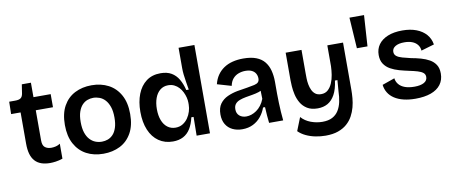

<svg xmlns="http://www.w3.org/2000/svg" viewBox="-74 -1024 3593 1516"><g transform="rotate(-10 1722.5 -265.5)"><path d="M252 12Q213 12 182.5 1.5Q152 -9 131.5 -31.5Q111 -54 101 -88.5Q91 -123 91 -171V-422H15L17 -521H65Q96 -521 110 -531.5Q124 -542 128 -567L139 -639H212V-523H350V-418H212V-176Q212 -135 232 -120Q252 -105 282 -105Q300 -105 318.5 -109.5Q337 -114 353 -125V-5Q323 5 297.5 8.5Q272 12 252 12Z M680 13Q602 13 543.5 -18.5Q485 -50 451.5 -111.5Q418 -173 418 -263Q418 -355 452 -415.5Q486 -476 545 -506Q604 -536 679 -536Q755 -536 814 -505Q873 -474 907 -412.5Q941 -351 941 -260Q941 -168 906.5 -107Q872 -46 813 -16.5Q754 13 680 13ZM684 -83Q709 -83 732 -91.5Q755 -100 773.5 -119.5Q792 -139 803 -172.5Q814 -206 814 -254Q814 -305 802 -339.5Q790 -374 770.5 -395.5Q751 -417 726 -426.5Q701 -436 675 -436Q651 -436 628 -427.5Q605 -419 586.5 -399.5Q568 -380 556.5 -347Q545 -314 545 -265Q545 -214 556.5 -179.5Q568 -145 588 -123.5Q608 -102 632.5 -92.5Q657 -83 684 -83Z M1237 13Q1172 13 1123.5 -20.5Q1075 -54 1049 -116Q1023 -178 1023 -262Q1023 -342 1047 -403.5Q1071 -465 1117.5 -500Q1164 -535 1232 -535Q1284 -535 1319 -514.5Q1354 -494 1376 -456.5Q1398 -419 1410 -369H1430Q1425 -401 1419.5 -432.5Q1414 -464 1411 -492.5Q1408 -521 1408 -544V-708H1535V-253V0H1428L1430 -150H1412Q1400 -97 1377.5 -60.5Q1355 -24 1320 -5.5Q1285 13 1237 13ZM1276 -91Q1309 -91 1334 -106.5Q1359 -122 1375.5 -146Q1392 -170 1400.5 -198Q1409 -226 1409 -252V-268Q1409 -288 1403.5 -310Q1398 -332 1387.5 -353.5Q1377 -375 1361 -392.5Q1345 -410 1323.5 -420.5Q1302 -431 1275 -431Q1237 -431 1210 -409Q1183 -387 1169 -348.5Q1155 -310 1155 -260Q1155 -209 1169.5 -171Q1184 -133 1211.5 -112Q1239 -91 1276 -91Z M1793 13Q1750 13 1715.5 -3.5Q1681 -20 1661.5 -52.5Q1642 -85 1642 -132Q1642 -185 1665.5 -217Q1689 -249 1726.5 -266Q1764 -283 1806.5 -291Q1849 -299 1887 -304Q1924 -310 1945.5 -315Q1967 -320 1977 -330.5Q1987 -341 1987 -360Q1987 -382 1977 -399.5Q1967 -417 1947 -427Q1927 -437 1895 -437Q1866 -437 1839.5 -427Q1813 -417 1794.5 -395.5Q1776 -374 1769 -339L1656 -372Q1666 -413 1687 -443.5Q1708 -474 1739 -495Q1770 -516 1809.5 -526Q1849 -536 1895 -536Q1957 -536 1998.5 -520Q2040 -504 2064.5 -474Q2089 -444 2100 -402.5Q2111 -361 2111 -311V-214Q2111 -180 2112.5 -143.5Q2114 -107 2116 -70.5Q2118 -34 2122 0H2009Q2006 -29 2003 -61.5Q2000 -94 1999 -128H1983Q1970 -90 1944 -57.5Q1918 -25 1880 -6Q1842 13 1793 13ZM1842 -81Q1862 -81 1883 -88Q1904 -95 1924 -109Q1944 -123 1961 -145Q1978 -167 1989 -196L1987 -280L2012 -276Q1995 -262 1970.5 -254Q1946 -246 1918.5 -241.5Q1891 -237 1863.5 -232Q1836 -227 1813.5 -218.5Q1791 -210 1778 -194Q1765 -178 1765 -151Q1765 -118 1786.5 -99.5Q1808 -81 1842 -81Z M2432 177Q2392 177 2351.5 169Q2311 161 2276 144.5Q2241 128 2216 103L2258 -3Q2288 31 2333.5 48Q2379 65 2426 65Q2474 65 2505.5 48.5Q2537 32 2555.5 2.5Q2574 -27 2582.5 -66Q2591 -105 2592 -151L2599 -239H2579Q2570 -170 2546.5 -127.5Q2523 -85 2488.5 -65.5Q2454 -46 2408 -46Q2357 -46 2324 -66.5Q2291 -87 2272.5 -119Q2254 -151 2246 -186.5Q2238 -222 2236 -253.5Q2234 -285 2234 -302V-523H2361V-338Q2361 -319 2361.5 -294.5Q2362 -270 2366.5 -245.5Q2371 -221 2381 -199.5Q2391 -178 2408.5 -165Q2426 -152 2454 -152Q2487 -152 2508.5 -171.5Q2530 -191 2543 -221.5Q2556 -252 2561.5 -287.5Q2567 -323 2568 -356V-523H2694V-145Q2694 -114 2691 -78Q2688 -42 2678.5 -6Q2669 30 2651 63Q2633 96 2604 121.5Q2575 147 2533 162Q2491 177 2432 177Z M2794 -460 2778 -708H2895L2879 -460Z M3182 13Q3129 13 3086.5 2.5Q3044 -8 3013.5 -28Q2983 -48 2965.5 -76.5Q2948 -105 2944 -140L3044 -175Q3047 -148 3064.5 -126.5Q3082 -105 3113.5 -93.5Q3145 -82 3190 -82Q3239 -82 3266.5 -97.5Q3294 -113 3294 -142Q3294 -163 3279 -175.5Q3264 -188 3235.5 -196.5Q3207 -205 3168 -213Q3130 -221 3092.5 -231.5Q3055 -242 3023.5 -259.5Q2992 -277 2973 -305.5Q2954 -334 2954 -377Q2954 -425 2979.5 -460.5Q3005 -496 3053.5 -516Q3102 -536 3171 -536Q3235 -536 3283 -517.5Q3331 -499 3360.5 -465.5Q3390 -432 3398 -384L3293 -353Q3291 -381 3275 -401Q3259 -421 3232.5 -431Q3206 -441 3170 -441Q3124 -441 3098 -425Q3072 -409 3072 -382Q3072 -360 3088.5 -347Q3105 -334 3134 -326Q3163 -318 3201 -309Q3241 -302 3278.5 -291.5Q3316 -281 3346 -264Q3376 -247 3394 -219.5Q3412 -192 3412 -149Q3412 -97 3384.5 -60.5Q3357 -24 3305.5 -5.5Q3254 13 3182 13Z"/></g></svg>

Font: Bricolage Grotesque 48pt Condensed ExtraBold SemiBold
Style: Regular
Weight: 600
Version: Version 1.000;gftools[0.9.30]